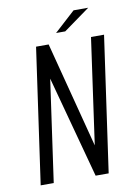

<svg xmlns="http://www.w3.org/2000/svg" viewBox="-82 -771 587 826"><g transform="rotate(-10 211.5 -358.5)"><path d="M28 0 112 -591H167L287 -129L352 -591H409L325 0H268L148 -445L85 0ZM207 -634 298 -717H362L247 -634Z"/></g></svg>

Font: Alumni Sans
Style: Italic
Weight: 400
Italic angle: -8°
Version: Version 1.016